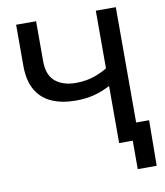

<svg xmlns="http://www.w3.org/2000/svg" viewBox="-95 -805 891 1039"><g transform="rotate(-10 351.0 -286.0)"><path d="M313 -267.1Q236.8 -267.1 180.7 -291.7Q124.5 -316.4 94.5 -368.7Q64.5 -420.9 64.5 -502.9V-727.5H174.3V-506.8Q174.3 -431.2 216.6 -396.2Q258.8 -361.3 329.6 -361.3Q388.2 -361.3 439 -380.1Q489.7 -398.9 532.2 -430.2V-331.1Q485.8 -301.8 432.6 -284.4Q379.4 -267.1 313 -267.1ZM502.4 0V-727.5H612.3V0ZM577.1 156.2V0H539.1V-93.8H683.6L681.2 156.2Z"/></g></svg>

Font: Inter 24pt Medium
Style: Regular
Weight: 500
Designer: Rasmus Andersson
Foundry: rsms
Version: Version 4.001;git-66647c0bb